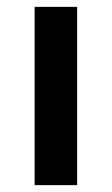

<svg xmlns="http://www.w3.org/2000/svg" viewBox="-20 -540 326 560"><path d="M81 0V-520H205V0Z"/></svg>

Font: M PLUS 1 SemiBold
Style: Regular
Weight: 600
Designer: Coji Morishita
Foundry: UNDERFOREST DESIGN
Version: Version 1.001